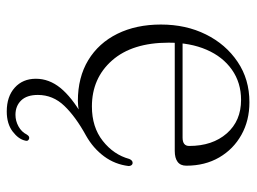

<svg xmlns="http://www.w3.org/2000/svg" viewBox="-111 -401 722 540"><g transform="rotate(90 250.0 -131.0)"><path d="M76.5 -261.5V-283.5H367Q390.5 -283.5 390.5 -302Q390.5 -367.5 355.2 -407.8Q320 -448 261 -448Q212.5 -448 176 -422.2Q139.5 -396.5 119.8 -350.8Q100 -305 100 -244.5Q100 -142 150 -85.2Q200 -28.5 279.5 -28.5Q337.5 -28.5 376.2 -59Q415 -89.5 427 -133.5Q431 -143 438 -143Q442 -143 444.5 -139.8Q447 -136.5 447 -132Q442.5 -93.5 419.8 -62.8Q397 -32 361.5 -12Q308.5 17 277.8 49Q247 81 247 123.5Q247 154.5 262.5 170.5Q278 186.5 303 186.5Q320 186.5 335.5 178Q351 169.5 358.5 154.5Q361.5 150 363.8 148.8Q366 147.5 369.5 148Q372.5 148.5 374.8 151.2Q377 154 375.5 159Q371.5 178 349.8 194.5Q328 211 293.5 211Q251.5 211 226.5 188.5Q201.5 166 201.5 129Q201.5 92 227.2 60.2Q253 28.5 305.5 -2L301.5 7Q285.5 9.5 277.8 10.2Q270 11 264 11Q197.5 11 149.2 -18.2Q101 -47.5 75 -100.2Q49 -153 49 -222.5Q49 -293 76.8 -349Q104.5 -405 153.8 -438.2Q203 -471.5 267.5 -471.5Q319 -471.5 359.2 -449Q399.5 -426.5 422.8 -386.5Q446 -346.5 446 -294Q446 -277.5 435.2 -269.5Q424.5 -261.5 404.5 -261.5Z"/></g></svg>

Font: Fraunces ExtraLight
Style: Regular
Weight: 250
Version: Version 1.000;[b76b70a41]